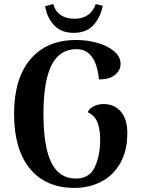

<svg xmlns="http://www.w3.org/2000/svg" viewBox="-20 -907 692 941"><path d="M49 -349Q49 -522 129 -616.5Q209 -711 353 -711Q407 -711 457 -697Q507 -683 539 -656Q571 -629 571 -594Q571 -562 543 -539.5Q515 -517 465 -518Q450 -666 355 -666Q272 -666 232.5 -587.5Q193 -509 193 -349Q193 -189 231.5 -110.5Q270 -32 352 -32Q419 -32 445 -89Q471 -146 471 -222Q471 -271 458 -306Q445 -341 410 -357Q418 -376 440 -386.5Q462 -397 488 -397Q540 -397 572 -360.5Q604 -324 604 -254Q604 -168 569.5 -107.5Q535 -47 476 -16.5Q417 14 345 14Q204 14 126.5 -80.5Q49 -175 49 -349ZM341 -746Q280 -746 245 -783.5Q210 -821 201 -877L241 -887Q252 -849 279.5 -832Q307 -815 346 -815Q383 -815 410 -833Q437 -851 449 -887Q475 -881 484 -879Q471 -819 436.5 -782.5Q402 -746 341 -746Z"/></svg>

Font: Arima Madurai Black
Style: Regular
Weight: 900
Designer: Joana Correia and Natanael Gama
Foundry: NDISCOVER
Version: Version 1.019